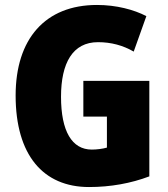

<svg xmlns="http://www.w3.org/2000/svg" viewBox="-20 -744 677 774"><path d="M316 -418V-274H411V-149C394 -144 370 -141 350 -141C270 -141 226 -215 226 -354C226 -490 273 -574 375 -574C428 -574 476 -561 519 -536L570 -679C520 -705 449 -724 371 -724C162 -724 43 -587 43 -359C43 -119 154 10 339 10C426 10 508 -5 582 -33V-418Z"/></svg>

Font: Noto Sans Sinhala UI Condensed Black
Style: Regular
Weight: 900
Width: 3
Designer: Jelle Bosma - Monotype Design Team
Foundry: Monotype Imaging Inc.
Version: Version 2.006